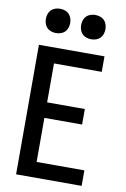

<svg xmlns="http://www.w3.org/2000/svg" viewBox="-102 -1013 704 1073"><g transform="rotate(10 250.0 -477.0)"><path d="M68 0V-735H440V-647H169V-426H383V-338H169V-88H440V0ZM350 -816Q336 -816 322.5 -820.5Q309 -825 299.5 -834.5Q290 -844 285.5 -857.5Q281 -871 281 -885Q281 -899 285.5 -912.5Q290 -926 299.5 -935.5Q309 -945 322.5 -949.5Q336 -954 350 -954Q364 -954 377.5 -949.5Q391 -945 400.5 -935.5Q410 -926 414.5 -912.5Q419 -899 419 -885Q419 -871 414.5 -857.5Q410 -844 400.5 -834.5Q391 -825 377.5 -820.5Q364 -816 350 -816ZM150 -816Q136 -816 122.5 -820.5Q109 -825 99.5 -834.5Q90 -844 85.5 -857.5Q81 -871 81 -885Q81 -899 85.5 -912.5Q90 -926 99.5 -935.5Q109 -945 122.5 -949.5Q136 -954 150 -954Q164 -954 177.5 -949.5Q191 -945 200.5 -935.5Q210 -926 214.5 -912.5Q219 -899 219 -885Q219 -871 214.5 -857.5Q210 -844 200.5 -834.5Q191 -825 177.5 -820.5Q164 -816 150 -816Z"/></g></svg>

Font: Iosevka Curly Semibold
Style: Regular
Weight: 600
Monospace: yes
Designer: Belleve Invis
Foundry: Belleve Invis
Version: Version 22.1.2; ttfautohint (v1.8.4)